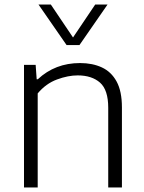

<svg xmlns="http://www.w3.org/2000/svg" viewBox="-20 -828 638 848"><path d="M86 0V-541.5H137.5L142 -478H147Q223.5 -549.5 333.5 -549.5Q388.5 -549.5 430 -530.2Q471.5 -511 495 -468Q518.5 -425 518.5 -353.5V0H458V-352Q458 -431 421.8 -463Q385.5 -495 323 -495Q280.5 -495 231.8 -477Q183 -459 146.5 -415.5V0ZM274 -629 150 -808H204.5L302.5 -662.5L400.5 -808H455L331 -629Z"/></svg>

Font: Encode Sans SmExp Lt
Style: Regular
Weight: 300
Width: 6
Designer: Multiple Designers
Foundry: Impallari Type
Version: Version 3.002; ttfautohint (v1.8.3) -l 8 -r 50 -G 200 -x 14 